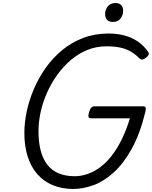

<svg xmlns="http://www.w3.org/2000/svg" viewBox="-20 -1238 1012 1277"><path d="M465 19Q389 18 329.5 -7Q270 -32 228 -80Q186 -128 164 -197Q142 -266 142 -353Q142 -423 158 -498Q174 -573 206 -647.5Q238 -722 285 -788Q332 -854 394 -905Q456 -956 533 -985.5Q610 -1015 701 -1015Q761 -1015 810 -1001.5Q859 -988 898 -961Q937 -934 965 -893Q973 -882 968.5 -873.5Q964 -865 951 -854Q938 -844 928 -842Q918 -840 905 -852Q879 -878 849 -895.5Q819 -913 780 -921.5Q741 -930 688 -930Q621 -930 561.5 -906Q502 -882 451.5 -839Q401 -796 361 -740.5Q321 -685 293 -622Q265 -559 250.5 -493.5Q236 -428 236 -366Q236 -291 251 -235Q266 -179 295.5 -141.5Q325 -104 370.5 -85Q416 -66 477 -66Q520 -66 563 -81Q606 -96 646 -125.5Q686 -155 722 -201Q758 -247 789 -309.5Q820 -372 844 -451H587Q572 -451 569 -460Q566 -469 572 -491Q579 -514 587.5 -522.5Q596 -531 611 -531H930Q945 -531 948.5 -522.5Q952 -514 946 -491Q911 -348 857 -250Q803 -152 738 -92.5Q673 -33 603 -7Q533 19 465 19ZM729 -1092Q707 -1092 693 -1105.5Q679 -1119 679 -1145Q679 -1172 696.5 -1195Q714 -1218 750 -1218Q771 -1218 785 -1205Q799 -1192 799 -1166Q799 -1138 782 -1115Q765 -1092 729 -1092Z"/></svg>

Font: Playwrite AU NSW
Style: Regular
Weight: 400
Designer: Veronika Burian, José Scaglione
Foundry: TypeTogether
Version: Version 1.002